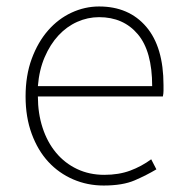

<svg xmlns="http://www.w3.org/2000/svg" viewBox="-20 -560 567 593"><path d="M300 13Q250 13 206 -6Q162 -25 129.5 -60Q97 -95 78 -146.5Q59 -198 59 -262Q59 -327 78 -378.5Q97 -430 128.5 -466Q160 -502 201 -521Q242 -540 286 -540Q378 -540 431.5 -477.5Q485 -415 485 -297Q485 -289 485 -280Q485 -271 483 -262H97Q97 -210 111.5 -165.5Q126 -121 153 -88.5Q180 -56 218 -38Q256 -20 302 -20Q347 -20 382 -33Q417 -46 447 -68L463 -37Q433 -19 396 -3Q359 13 300 13ZM450 -294Q450 -402 405.5 -454.5Q361 -507 286 -507Q251 -507 218.5 -492.5Q186 -478 160.5 -450.5Q135 -423 118 -383.5Q101 -344 97 -294Z"/></svg>

Font: Kinto Sans Thin
Style: Regular
Weight: 100
Designer: Authors: Ryoko NISHIZUKA  (kana & ideographs); Paul D. Hunt (Latin, Greek & Cyrillic); Wenlong ZHANG  (bopomofo); Sandol
Foundry: Adobe Systems Incorporated, ookami Inc.
Version: Version 0.001